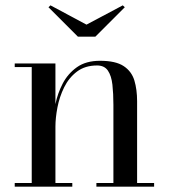

<svg xmlns="http://www.w3.org/2000/svg" viewBox="-20 -697 630 717"><path d="M303 -605 438.5 -677 446 -670 336 -560H271L161 -670L168.5 -677ZM35 -13.5H98.5V-446.5H35V-460H187V-308Q195 -348 214.2 -385Q233.5 -422 267.2 -446Q301 -470 353.5 -470Q412 -470 441.8 -450.2Q471.5 -430.5 481.8 -396.5Q492 -362.5 492 -319V-13.5H555.5V0H340V-13.5H403.5V-305.5Q403.5 -347.5 399.8 -380.8Q396 -414 383 -433.2Q370 -452.5 342.5 -452.5Q297.5 -452.5 267.2 -429.5Q237 -406.5 219.5 -370.8Q202 -335 194.5 -295.8Q187 -256.5 187 -224V-13.5H250V0H35Z"/></svg>

Font: Bodoni* 16
Style: Regular
Weight: 400
Version: Version 2.2